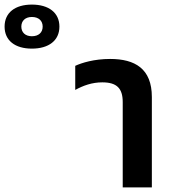

<svg xmlns="http://www.w3.org/2000/svg" viewBox="-312 -817 756 837"><path d="M-173 -605C-100 -605 -53 -640 -53 -701C-53 -762 -100 -797 -173 -797C-246 -797 -292 -762 -292 -701C-292 -640 -246 -605 -173 -605ZM-173 -659C-202 -659 -219 -676 -219 -701C-219 -726 -202 -743 -173 -743C-143 -743 -126 -726 -126 -701C-126 -676 -143 -659 -173 -659ZM223 0H350V-394C350 -518 276 -560 168 -560C98 -560 44 -543 16 -530V-425C51 -444 89 -458 134 -458C197 -458 223 -432 223 -372Z"/></svg>

Font: Noto Sans Thai Semi
Style: Regular
Weight: 600
Designer: Monotype Design Team
Foundry: Monotype Imaging Inc.
Version: Version 1.901